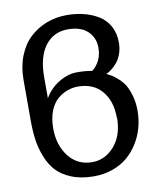

<svg xmlns="http://www.w3.org/2000/svg" viewBox="-84 -797 716 876"><g transform="rotate(-10 274.0 -359.0)"><path d="M134.8 -373Q159.2 -415.5 201.4 -441.2Q243.7 -466.8 286.1 -466.8Q323.7 -466.8 356 -460.9Q401.9 -497.6 401.9 -561Q401.9 -606.9 370.1 -637Q338.4 -667 278.8 -667Q212.4 -667 173.6 -616Q134.8 -564.9 134.8 -470.2ZM430.2 -231H429.2Q429.2 -308.6 389.6 -355.2Q350.1 -401.9 277.8 -401.9Q253.4 -401.9 229.7 -393.3Q206.1 -384.8 184.1 -366.5Q162.1 -348.1 148.4 -313.7Q134.8 -279.3 134.8 -232.9Q134.8 -155.3 175.5 -103Q216.3 -50.8 284.2 -50.8Q344.7 -50.8 387.5 -100.6Q430.2 -150.4 430.2 -231ZM40 -288.1V-476.1Q40 -536.1 59.6 -585.4Q79.1 -634.8 112.8 -666.3Q146.5 -697.8 190.4 -714.8Q234.4 -731.9 284.2 -731.9Q326.7 -731.9 363.5 -722.7Q400.4 -713.4 431.4 -694.6Q462.4 -675.8 480.2 -643.1Q498 -610.4 498 -566.9Q498 -540 489.7 -516.4Q481.4 -492.7 468.3 -477.1Q455.1 -461.4 442.1 -451.4Q429.2 -441.4 417 -436Q431.6 -428.7 441.4 -422.9Q451.2 -417 469.2 -400.9Q487.3 -384.8 498.5 -366Q509.8 -347.2 518.8 -315.7Q527.8 -284.2 527.8 -246.1Q527.8 -206.5 517.8 -169.2Q507.8 -131.8 487.3 -98.4Q466.8 -64.9 438 -40Q409.2 -15.1 368.7 -0.5Q328.1 14.2 280.8 14.2Q221.7 14.2 177.5 -3.7Q133.3 -21.5 107.7 -49.6Q82 -77.6 66.2 -118.9Q50.3 -160.2 45.2 -200Q40 -239.7 40 -288.1Z"/></g></svg>

Font: Perun
Style: Regular
Weight: 400
Version: Version 1.0000